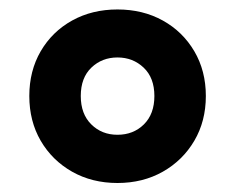

<svg xmlns="http://www.w3.org/2000/svg" viewBox="-20 -770 510 416"><path d="M234.5 -373.5Q179.5 -373.5 136.2 -398Q93 -422.5 68.2 -465Q43.5 -507.5 43.5 -562Q43.5 -616.5 68.2 -659Q93 -701.5 136.2 -725.5Q179.5 -749.5 234.5 -749.5Q289.5 -749.5 332.8 -725.5Q376 -701.5 401 -659Q426 -616.5 426 -562Q426 -507.5 401 -465Q376 -422.5 332.8 -398Q289.5 -373.5 234.5 -373.5ZM234.5 -478Q269 -478 291.8 -500.5Q314.5 -523 314.5 -562Q314.5 -601.5 291.2 -623.5Q268 -645.5 234.5 -645.5Q201 -645.5 178 -623.5Q155 -601.5 155 -562Q155 -523 177.8 -500.5Q200.5 -478 234.5 -478Z"/></svg>

Font: Encode Sans SmCnd XBd
Style: Regular
Weight: 800
Width: 4
Designer: Multiple Designers
Foundry: Impallari Type
Version: Version 3.002; ttfautohint (v1.8.3) -l 8 -r 50 -G 200 -x 14 